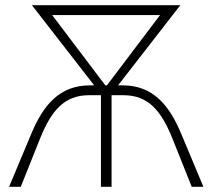

<svg xmlns="http://www.w3.org/2000/svg" viewBox="-20 -720 816 740"><path d="M326 -391C209 -391 146 -314 100 -203L15 0H60L136 -190C178 -293 228 -353 322 -353H369V0H410V-353H457C551 -353 601 -293 643 -190L719 0H764L679 -203C633 -314 570 -391 453 -391H435L675 -700H103L343 -391ZM386 -391 181 -662H597L392 -391Z"/></svg>

Font: Fixel Text ExtraLight
Style: Regular
Weight: 200
Width: 4
Designer: AlfaBravo + MacPaw
Foundry: Kyrylo Tkachov, Marchela Mozhyna, Serhii Makarenko, Maria Weinstein, Zakhar Kryvoshyya
Version: Version 1.211